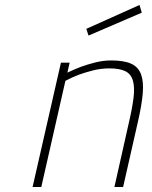

<svg xmlns="http://www.w3.org/2000/svg" viewBox="-20 -752 613 772"><path d="M111 0 225 -500H260L251 -460Q278 -473 307 -484Q332 -493 363.5 -501Q395 -509 427 -509Q478 -509 507 -496Q536 -483 547 -453.5Q558 -424 554 -376.5Q550 -329 534 -260L475 0H440L498 -258Q512 -318 517 -359.5Q522 -401 514.5 -427.5Q507 -454 484.5 -465.5Q462 -477 420 -477Q386 -477 354.5 -469Q323 -461 298 -452Q269 -441 243 -427L146 0ZM541 -732 550 -701 336 -609 327 -636Z"/></svg>

Font: Panefresco 1wt
Style: Italic
Weight: 250
Version: Version 1.000